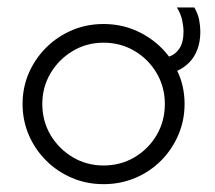

<svg xmlns="http://www.w3.org/2000/svg" viewBox="-20 -478 568 507"><path d="M253.5 8.3Q209 8.3 170.5 -8Q131.9 -24.3 102.4 -53.5Q72.9 -82.6 56.2 -121.2Q39.6 -159.7 39.6 -203.5Q39.6 -247.2 56.2 -285.4Q72.9 -323.6 102.4 -352.8Q131.9 -381.9 170.5 -398.3Q209 -414.6 253.5 -414.6Q306.9 -414.6 352.1 -391Q397.2 -367.4 426.4 -328.5Q443.1 -334 453.8 -350Q464.6 -366 464.6 -394.4Q464.6 -407.6 461.1 -424.3Q457.6 -441 447.2 -458.3H493.1Q502.8 -441.7 505.9 -425.3Q509 -409 509 -394.4Q509 -367.4 501 -346.9Q493.1 -326.4 479.2 -312.5Q465.3 -298.6 447.9 -291Q457.6 -271.5 462.5 -249.3Q467.4 -227.1 467.4 -203.5Q467.4 -159.7 450.7 -121.2Q434 -82.6 404.9 -53.5Q375.7 -24.3 336.8 -8Q297.9 8.3 253.5 8.3ZM253.5 -41Q298.6 -41 335.4 -62.8Q372.2 -84.7 393.8 -121.5Q415.3 -158.3 415.3 -203.5Q415.3 -247.9 393.8 -284.7Q372.2 -321.5 335.4 -343.4Q298.6 -365.3 253.5 -365.3Q209 -365.3 172.2 -343.4Q135.4 -321.5 113.5 -284.7Q91.7 -247.9 91.7 -203.5Q91.7 -158.3 113.5 -121.5Q135.4 -84.7 172.2 -62.8Q209 -41 253.5 -41Z"/></svg>

Font: Afacad Flux Light
Style: Regular
Weight: 300
Designer: Kristian Moeller
Foundry: Dicotype
Version: Version 1.100